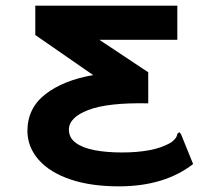

<svg xmlns="http://www.w3.org/2000/svg" viewBox="-20 -643 790 680"><path d="M401 17Q302 17 229.5 -7.5Q157 -32 117.5 -76.5Q78 -121 77 -178Q77 -260 141 -309.5Q205 -359 310 -377L105 -519V-623H608V-502H332L505 -387V-277Q362 -280 293 -253.5Q224 -227 224 -184Q224 -155 248.5 -137Q273 -119 315.5 -111Q358 -103 412 -103Q465 -103 509 -111Q553 -119 587 -139Q599 -149 603 -155Q607 -161 608 -169L615 -175L621 -168L664 -62Q562 17 401 17Z"/></svg>

Font: Inconsolata ExtraExpanded Black
Style: Regular
Weight: 900
Width: 8
Monospace: yes
Designer: Raph Levien, Cyreal, Brenton Simpson
Foundry: Raph Levien, Cyreal, Google
Version: Version 3.001; ttfautohint (v1.8.2.53-6de2)